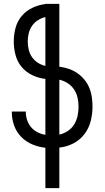

<svg xmlns="http://www.w3.org/2000/svg" viewBox="-20 -755 540 990"><path d="M214 215V7Q179 3 146.5 -10.5Q114 -24 89.5 -49Q65 -74 53 -107.5Q41 -141 41 -176V-180H113V-177Q113 -156 120 -135.5Q127 -115 140.5 -99Q154 -83 173.5 -73Q193 -63 214 -60V-348Q179 -352 146.5 -367.5Q114 -383 91.5 -410Q69 -437 60 -471.5Q51 -506 51 -541Q51 -576 60 -610.5Q69 -645 91.5 -672Q114 -699 146.5 -714.5Q179 -730 214 -734V-735H286V-411Q311 -408 334.5 -400Q358 -392 378.5 -378Q399 -364 415 -344.5Q431 -325 440.5 -302Q450 -279 453.5 -254Q457 -229 457 -205Q457 -167 447.5 -130Q438 -93 415 -63Q392 -33 358 -15.5Q324 2 286 6V215ZM214 -415V-667Q193 -662 175 -650.5Q157 -639 145 -621.5Q133 -604 128 -583Q123 -562 123 -541Q123 -520 128 -499Q133 -478 145 -460.5Q157 -443 175 -431.5Q193 -420 214 -415ZM286 -61Q309 -66 329.5 -79.5Q350 -93 362.5 -113.5Q375 -134 380 -157.5Q385 -181 385 -205Q385 -228 380 -251Q375 -274 362 -293.5Q349 -313 329 -326Q309 -339 286 -344Z"/></svg>

Font: Iosevka srxl
Style: Regular
Weight: 400
Monospace: yes
Designer: Belleve Invis
Foundry: Belleve Invis
Version: Version 33.0.1; ttfautohint (v1.8.3)